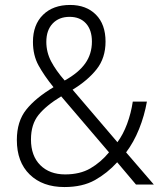

<svg xmlns="http://www.w3.org/2000/svg" viewBox="-20 -745 652 775"><path d="M263 -725Q328 -725 367 -686Q406 -647 406 -577Q406 -511 370 -465.5Q334 -420 273 -383L454 -171Q477 -202 493 -245Q509 -288 516 -335H573Q563 -278 541.5 -224.5Q520 -171 489 -130L601 0H529L453 -90Q413 -46 363 -18Q313 10 240 10Q152 10 100 -40.5Q48 -91 48 -180Q48 -255 86 -302.5Q124 -350 196 -393Q158 -440 135.5 -481Q113 -522 113 -576Q113 -645 153.5 -685Q194 -725 263 -725ZM261 -677Q218 -677 192.5 -650Q167 -623 167 -576Q167 -534 186.5 -497Q206 -460 241 -420Q297 -451 324 -489Q351 -527 351 -577Q351 -624 327 -650.5Q303 -677 261 -677ZM227 -356Q166 -319 135.5 -281Q105 -243 105 -182Q105 -116 142.5 -78.5Q180 -41 243 -41Q303 -41 345 -65.5Q387 -90 420 -130Z"/></svg>

Font: Noto Sans Myanmar SemiCondensed Light
Style: Regular
Weight: 300
Width: 4
Designer: Monotype Design Team
Foundry: Monotype Imaging Inc.
Version: Version 2.107; ttfautohint (v1.8.4.7-5d5b)